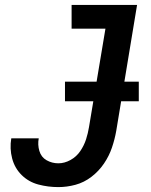

<svg xmlns="http://www.w3.org/2000/svg" viewBox="-20 -755 616 783"><path d="M218 8Q253 8 288 -1.5Q323 -11 353 -34Q383 -57 404 -88Q425 -119 436.5 -153Q448 -187 454 -221L539 -735H272V-638H410L343 -237Q339 -212 331 -187Q323 -162 307.5 -139Q292 -116 267.5 -102.5Q243 -89 218 -89Q192 -89 170 -101.5Q148 -114 140.5 -139.5Q133 -165 138 -191H26Q19 -149 29.5 -109Q40 -69 68.5 -41Q97 -13 136.5 -2.5Q176 8 218 8ZM245 -342H546V-422H245Z"/></svg>

Font: Iosevka Sparkle SmBdObl
Style: Regular
Weight: 600
Italic angle: -9°
Designer: Belleve Invis
Foundry: Belleve Invis
Version: Version 4.5.0; ttfautohint (v1.8.3)